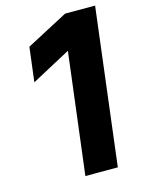

<svg xmlns="http://www.w3.org/2000/svg" viewBox="-108 -764 617 829"><g transform="rotate(-15 200.0 -350.0)"><path d="M236 -542 61 -448 80 -602 266 -700H400L314 0H169Z"/></g></svg>

Font: Haskoy ExtraBold
Style: Italic
Weight: 800
Designer: Ertekin Erdin
Foundry: Ertekin Erdin
Version: Version 2.000; ttfautohint (v1.8.4.7-5d5b)